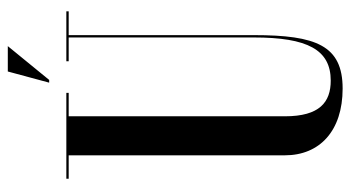

<svg xmlns="http://www.w3.org/2000/svg" viewBox="-223 -667 898 492"><g transform="rotate(-90 226.0 -421.0)"><path d="M288.8 -850 260.2 -744H267.2L353.8 -850ZM443 -700H315V-694H376V-219.5C376 -82 344.5 -22.5 265.5 -22.5C210.5 -22.5 174 -50.5 174 -140V-694H234V-700H14V-694H74V-140C74 -51 136.5 8 245 8C355.2 8 382 -59.5 382 -219.5V-694H443Z"/></g></svg>

Font: Picaflor 72 pt
Style: Regular
Weight: 400
Designer: Ariel Martín Pérez
Foundry: Tunera Type Foundry
Version: Version 1.000;hotconv 1.0.109;makeotfexe 2.5.65596